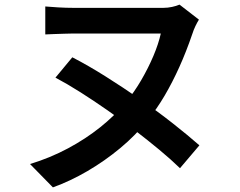

<svg xmlns="http://www.w3.org/2000/svg" viewBox="-20 -750 1040 831"><path d="M841 -665Q834 -654 826 -637.5Q818 -621 812 -602Q786 -526 756 -459.5Q726 -393 692.5 -336Q659 -279 620 -231Q568 -165 500.5 -109Q433 -53 358.5 -9.5Q284 34 209 61L110 -40Q198 -67 274.5 -108Q351 -149 413.5 -199Q476 -249 523 -305Q561 -351 591.5 -403.5Q622 -456 644 -508Q666 -560 676 -605Q663 -605 636 -605Q609 -605 574 -605Q539 -605 499.5 -605Q460 -605 422 -605Q384 -605 351.5 -605Q319 -605 298 -605Q279 -605 256 -604Q233 -603 211.5 -602.5Q190 -602 176 -601V-722Q198 -720 232 -718Q266 -716 298 -716Q319 -716 352.5 -716Q386 -716 426 -716Q466 -716 507.5 -716Q549 -716 585.5 -716Q622 -716 649 -716Q676 -716 687 -716Q706 -716 724.5 -720Q743 -724 757 -730ZM293 -502Q361 -467 436.5 -419.5Q512 -372 587 -320Q662 -268 728 -216Q794 -164 843 -121L759 -22Q721 -59 670.5 -101Q620 -143 562.5 -187Q505 -231 445.5 -272.5Q386 -314 328.5 -350.5Q271 -387 220 -414Z"/></svg>

Font: Noto Sans JP SemiBold
Style: Regular
Weight: 600
Designer: Ryoko NISHIZUKA  (kana, bopomofo & ideographs); Paul D. Hunt (Latin, Greek & Cyrillic); Sandoll Communications , Soo-you
Foundry: Adobe
Version: Version 2.004-H2;hotconv 1.0.118;makeotfexe 2.5.65603